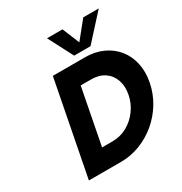

<svg xmlns="http://www.w3.org/2000/svg" viewBox="-204 -1052 1140 1202"><g transform="rotate(-30 366.5 -451.0)"><path d="M90 0 222 -680H454Q526 -680 582.5 -654Q639 -628 676 -582Q713 -536 726.5 -474Q740 -412 726 -340Q712 -268 674.5 -206Q637 -144 582.5 -98Q528 -52 461 -26Q394 0 322 0ZM265 -138H340Q398 -138 446.5 -165Q495 -192 528.5 -238Q562 -284 573 -340Q584 -397 568.5 -442.5Q553 -488 514.5 -514.5Q476 -541 418 -541H343ZM401 -723 308 -902H420L486 -741H440L570 -902H682L519 -723Z"/></g></svg>

Font: Teachers
Style: Italic
Weight: 400
Italic angle: -11°
Designer: Alfredo Marco Pradil, Chank Diesel
Version: Version 1.001